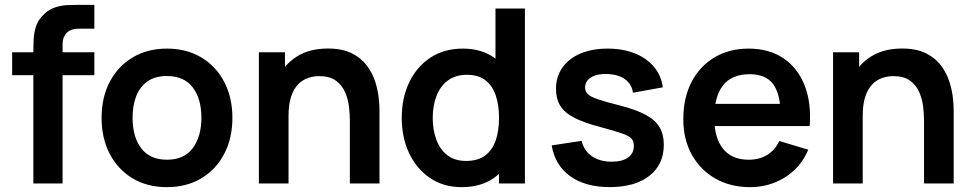

<svg xmlns="http://www.w3.org/2000/svg" viewBox="-20 -755 4004 790"><path d="M237.5 0H117.2V-548.5Q117.2 -569.1 118.5 -593.7Q119.8 -618.3 127 -642.9Q134.2 -667.5 152.5 -687.7Q175.3 -713.1 202.2 -722.9Q229 -732.7 254.9 -733.8Q280.8 -735 300.7 -735H368.2V-637H305.7Q271.2 -637 254.3 -619.7Q237.5 -602.4 237.5 -574.5ZM368.2 -445.5H30V-540H368.2Z M666.7 15Q585.4 15 525 -21.5Q464.6 -58 431.3 -122.3Q398 -186.6 398 -270.2Q398 -354.8 432 -419Q466 -483.2 526.5 -519.1Q586.9 -555 666.7 -555Q748 -555 808.6 -518.5Q869.2 -482.1 902.7 -417.9Q936.2 -353.7 936.2 -270.2Q936.2 -185.9 902.5 -121.7Q868.8 -57.4 808.1 -21.2Q747.4 15 666.7 15ZM666.7 -97.8Q738.2 -97.8 773.5 -146Q808.7 -194.2 808.7 -270.2Q808.7 -348.6 773 -395.4Q737.3 -442.2 666.7 -442.2Q618.2 -442.2 587 -420.3Q555.8 -398.5 540.6 -359.8Q525.5 -321.2 525.5 -270.2Q525.5 -191.4 561.3 -144.6Q597.2 -97.8 666.7 -97.8Z M1541.5 0H1419.5V-260.2Q1419.5 -285.2 1415.9 -316.2Q1412.2 -347.2 1399.7 -376Q1387.1 -404.8 1361.8 -423.3Q1336.6 -441.8 1293.3 -441.8Q1270.5 -441.8 1248 -434.4Q1225.6 -426.9 1207.4 -408.8Q1189.2 -390.7 1178.2 -358.8Q1167.2 -326.8 1167.2 -277.5L1095.7 -308.2Q1095.7 -376.9 1122.4 -433Q1149.2 -489.2 1201.1 -522.2Q1253 -555.3 1329.2 -555.3Q1388.9 -555.3 1428 -535.5Q1467 -515.7 1490 -484.5Q1513 -453.4 1524 -418.4Q1535 -383.3 1538.2 -352Q1541.5 -320.8 1541.5 -301.5ZM1167.2 0H1045.2V-540H1152.5V-372.5H1167.2Z M1879.7 15Q1804.8 15 1749.5 -22.5Q1694.1 -60.1 1663.5 -124.6Q1633 -189.2 1633 -270.2Q1633 -352.2 1663.9 -416.5Q1694.8 -480.8 1751.1 -517.9Q1807.5 -555 1884.2 -555Q1960.9 -555 2013.3 -517.6Q2065.7 -480.2 2092.6 -415.8Q2119.5 -351.3 2119.5 -270.2Q2119.5 -189.2 2092.4 -124.7Q2065.3 -60.2 2012 -22.6Q1958.7 15 1879.7 15ZM1898 -92.8Q1946.5 -92.8 1976.3 -115.3Q2006.2 -137.7 2019.8 -177.7Q2033.3 -217.8 2033.3 -270.2Q2033.3 -322.8 2019.7 -362.7Q2006.1 -402.7 1977.1 -424.9Q1948.1 -447.2 1902.2 -447.2Q1853.5 -447.2 1822.1 -423.3Q1790.7 -399.5 1775.6 -359.3Q1760.5 -319.2 1760.5 -270.2Q1760.5 -220.7 1775.3 -180.4Q1790.2 -140.2 1820.5 -116.5Q1850.9 -92.8 1898 -92.8ZM2139.8 0H2033.3V-379.2H2018.7V-720H2139.8Z M2488.7 14.8Q2388.4 14.8 2326 -30.1Q2263.7 -75 2250 -156.7L2373 -175.5Q2382.3 -135.5 2415 -112.6Q2447.7 -89.7 2497.2 -89.7Q2540.2 -89.7 2564.1 -106.8Q2588 -123.9 2588 -154.2Q2588 -172.4 2579.2 -183.7Q2570.3 -194.9 2540.9 -205.4Q2511.5 -215.9 2450.5 -232.2Q2382.7 -249.8 2342.6 -270.6Q2302.6 -291.4 2285.1 -319.9Q2267.7 -348.4 2267.7 -389Q2267.7 -439.5 2294 -476.9Q2320.3 -514.2 2368 -534.6Q2415.8 -555 2480.2 -555Q2543 -555 2591.8 -535.5Q2640.6 -515.9 2670.7 -480Q2700.8 -444.2 2707.3 -395.7L2584.3 -373.5Q2579.8 -407.9 2553 -428Q2526.2 -448 2482.2 -450.5Q2439.7 -452.8 2413.6 -437.6Q2387.5 -422.4 2387.5 -395.2Q2387.5 -379.2 2398 -368.3Q2408.6 -357.3 2440.2 -346.5Q2471.8 -335.7 2535 -319.7Q2599.8 -302.9 2638.3 -281.7Q2676.9 -260.5 2694.1 -231Q2711.3 -201.6 2711.3 -159.7Q2711.3 -78.2 2652.2 -31.7Q2593 14.8 2488.7 14.8Z M3066.8 15Q2984.9 15 2923 -20.5Q2861.1 -56.1 2826.3 -119Q2791.5 -182 2791.5 -264.2Q2791.5 -352.7 2825.6 -417.9Q2859.8 -483.2 2920.2 -519.1Q2980.7 -555 3060.2 -555Q3143.9 -555 3202.7 -515.8Q3261.4 -476.7 3290 -405.2Q3318.7 -333.7 3311.6 -236.3H3192V-280.3Q3191.5 -368.5 3161 -409.1Q3130.5 -449.7 3065.2 -449.7Q2991.2 -449.7 2955.1 -403.8Q2919 -358 2919 -270Q2919 -187.8 2955.1 -142.8Q2991.2 -97.8 3060.2 -97.8Q3104.7 -97.8 3136.8 -117.7Q3169 -137.5 3186.5 -174.8L3305.7 -139Q3274.8 -65.8 3209.9 -25.4Q3145 15 3066.8 15ZM3252.7 -236.3H2881V-327.5H3252.7Z M3904 0H3782V-260.2Q3782 -285.2 3778.4 -316.2Q3774.8 -347.2 3762.2 -376Q3749.6 -404.8 3724.3 -423.3Q3699.1 -441.8 3655.8 -441.8Q3633 -441.8 3610.5 -434.4Q3588.1 -426.9 3569.9 -408.8Q3551.8 -390.7 3540.7 -358.8Q3529.7 -326.8 3529.7 -277.5L3458.2 -308.2Q3458.2 -376.9 3484.9 -433Q3511.7 -489.2 3563.6 -522.2Q3615.5 -555.3 3691.7 -555.3Q3751.4 -555.3 3790.5 -535.5Q3829.5 -515.7 3852.5 -484.5Q3875.5 -453.4 3886.5 -418.4Q3897.5 -383.3 3900.8 -352Q3904 -320.8 3904 -301.5ZM3529.7 0H3407.7V-540H3515V-372.5H3529.7Z"/></svg>

Font: Manrope Variable Light
Style: Regular
Weight: 200
Designer: Mikhail Sharanda
Foundry: Mikhail Sharanda
Version: Version 4.505